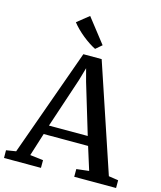

<svg xmlns="http://www.w3.org/2000/svg" viewBox="-149 -1089 1000 1190"><g transform="rotate(15 351.0 -494.0)"><path d="M53.5 -59.5 300 -748.5H417.5L648.5 -59L710.5 -49.5V0H442V-49.5L522 -59L475.5 -207H190.5L144 -59.5L228.5 -49.5V0H-8.5L-9 -49.5ZM457.5 -266 360.5 -588 339 -669 315 -586 208.5 -266ZM361 -799.5Q343.5 -808 321.8 -822.2Q300 -836.5 278 -854.2Q256 -872 236.8 -891.2Q217.5 -910.5 204 -928L279.5 -988.5L401 -833L362 -799.5Z"/></g></svg>

Font: Merriweather 24pt Medium
Style: Regular
Weight: 500
Designer: Eben Sorkin
Foundry: Eben Sorkin
Version: Version 2.100